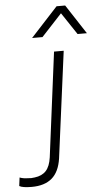

<svg xmlns="http://www.w3.org/2000/svg" viewBox="-227 -819 577 1068"><g transform="rotate(-5 61.5 -285.5)"><path d="M-94 209Q-145 209 -163 198L-157 151Q-136 159 -109 159L-93 160L-73 158Q-32 153 -9.5 128.5Q13 104 20 54L95 -530H149L71 65Q60 139 19 174Q-22 209 -94 209ZM286 -616H234L152 -739L38 -616H-20L131 -780H179Z"/></g></svg>

Font: Tanohe Sans Light
Style: Italic
Weight: 300
Designer: Village Type and Design LLC & Cristiano Sobral
Foundry: Cooper Hewitt Smithsonian Design Museum
Version: Version 1.00;September 29, 2021;FontCreator 13.0.0.2655 64-b